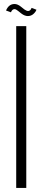

<svg xmlns="http://www.w3.org/2000/svg" viewBox="-20 -929 210 949"><path d="M60.1 -799.8H109.9V0H60.1ZM51.8 -909.2Q67.4 -909.2 84 -895.5L100.6 -882.3Q112.3 -874.5 117.7 -874.5Q130.9 -874.5 136.2 -890.1L160.2 -880.9Q156.2 -869.6 144.8 -859.6Q133.3 -849.6 117.7 -849.6Q102.1 -849.6 85.4 -862.3L68.8 -875.5Q58.6 -883.8 51.8 -883.8Q40 -883.8 34.2 -868.2L9.8 -877Q23.4 -909.2 51.8 -909.2Z"/></svg>

Font: Reswysokr
Style: Regular
Weight: 500
Version: Version 0.984